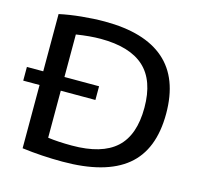

<svg xmlns="http://www.w3.org/2000/svg" viewBox="-108 -865 1034 988"><g transform="rotate(15 409.0 -370.5)"><path d="M759 -370Q759 -177.5 647 -85.8Q535 6 307 6Q197 6 91.5 -7.5V-344.5H4.5V-417.5H91.5V-722.5Q144 -734 208.8 -740.5Q273.5 -747 332 -747Q543.5 -747 651.2 -653Q759 -559 759 -370ZM643 -371Q643 -516 566.5 -585.8Q490 -655.5 334.5 -655.5Q277.5 -655.5 204.5 -644V-417.5H389V-344.5H204.5V-94Q257.5 -86.5 332.5 -86.5Q491 -86.5 567 -155.5Q643 -224.5 643 -371Z"/></g></svg>

Font: Encode Sans Expanded Medium
Style: Regular
Weight: 500
Width: 7
Designer: Multiple Designers
Foundry: Impallari Type
Version: Version 2.000